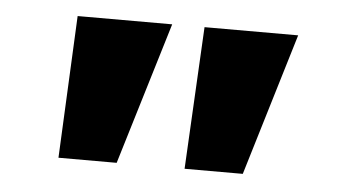

<svg xmlns="http://www.w3.org/2000/svg" viewBox="-33 -748 674 372"><g transform="rotate(5 304.5 -561.5)"><path d="M336.8 -423.3 351.4 -700H533.5L450 -423.3ZM91.5 -423.3 104.6 -700H288.5L204.7 -423.3Z"/></g></svg>

Font: Lexend Mega
Style: Regular
Weight: 400
Designer: Bonnie Shaver-Troup, Thomas Jockin
Foundry: Lexend
Version: Version 1.007